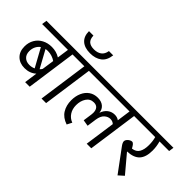

<svg xmlns="http://www.w3.org/2000/svg" viewBox="-53 -1604 2260 2260"><g transform="rotate(45 1076.5 -474.5)"><path d="M657 -625H536L448 0H372L395 -164Q336 -111 250 -111Q168 -111 118.5 -159.5Q69 -208 69 -292Q69 -358 99 -409Q129 -460 182 -488Q235 -516 302 -516Q379 -516 439 -478L460 -625H30L39 -688H666ZM408 -257 430 -409Q405 -427 371.5 -438Q338 -449 303 -449Q281 -449 266 -445L385 -228Q399 -240 408 -257ZM263 -178Q302 -178 337 -194L211 -423Q181 -402 164.5 -368Q148 -334 148 -293Q148 -239 179.5 -208.5Q211 -178 263 -178Z M930 -625H809L721 0H645L733 -625H615L624 -688H939ZM479 -956H553Q555 -897 584.5 -871Q614 -845 672 -845Q729 -845 765.5 -872Q802 -899 811 -956H882Q871 -863 814.5 -821.5Q758 -780 672 -780Q580 -780 529.5 -825Q479 -870 479 -956Z M1682 -625H1561L1473 0H1397L1451 -380Q1426 -404 1388 -404Q1350 -404 1316 -374Q1282 -344 1272 -277L1255 -157L1177 -170L1193 -283Q1195 -303 1195 -311Q1195 -355 1175 -379.5Q1155 -404 1114 -404Q1053 -404 1020 -353.5Q987 -303 987 -233Q987 -169 1017.5 -122Q1048 -75 1102 -55L1070 7Q984 -22 945 -85Q906 -148 906 -233Q906 -302 930.5 -357.5Q955 -413 1000.5 -444.5Q1046 -476 1107 -476Q1167 -476 1203.5 -446Q1240 -416 1245 -363Q1265 -419 1303 -447.5Q1341 -476 1390 -476Q1431 -476 1461 -454L1485 -625H891L900 -688H1691Z M2144 -625H1984Q2003 -560 2003 -491Q2003 -382 1953.5 -328.5Q1904 -275 1797 -271L1982 -51L1917 7L1713 -269Q1685 -306 1685 -330Q1685 -346 1697.5 -361.5Q1710 -377 1727 -386.5Q1744 -396 1756 -396Q1772 -396 1785 -381Q1798 -366 1814 -336Q1875 -343 1901 -387.5Q1927 -432 1927 -507Q1927 -573 1912 -625H1642L1651 -688H2153Z"/></g></svg>

Font: FiraGO Book
Style: Italic
Weight: 350
Italic angle: -8°
Designer: bBox Type GmbH
Foundry: bBox Type GmbH
Version: Version 1.001